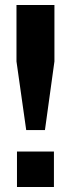

<svg xmlns="http://www.w3.org/2000/svg" viewBox="-20 -749 284 769"><path d="M85 -228 46 -503V-729H198V-503L160 -228ZM48 0V-142H196V0Z"/></svg>

Font: Hubot Sans Condensed ExtraLight
Style: Bold
Weight: 700
Version: Version 2.000